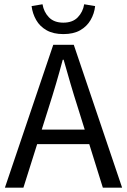

<svg xmlns="http://www.w3.org/2000/svg" viewBox="-20 -862 584 882"><path d="M2.6 0 224.7 -656.3H318.9L540.9 0H452.4L338 -366.6Q320.3 -421.8 304.2 -476.5Q288.1 -531.1 272.3 -587.7H268.3Q253.2 -531.1 237.1 -476.5Q221 -421.8 203.3 -366.6L87.6 0ZM119.4 -199.9V-266.6H421.6V-199.9ZM271 -705.4Q225.1 -705.4 194.2 -722.9Q163.2 -740.4 146.3 -769.9Q129.4 -799.3 125.1 -834L175.3 -842.4Q181.1 -807.1 204.7 -782.5Q228.4 -757.9 271 -757.9Q313.7 -757.9 337.3 -782.5Q361 -807.1 366.7 -842.4L417 -834Q413.3 -799.3 396.1 -769.9Q378.9 -740.4 348.2 -722.9Q317.6 -705.4 271 -705.4Z"/></svg>

Font: Source Sans 3 Variable
Style: Regular
Weight: 200
Designer: Paul D. Hunt
Foundry: Adobe Systems Incorporated
Version: Version 3.026